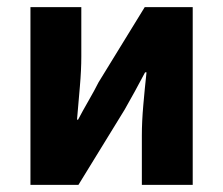

<svg xmlns="http://www.w3.org/2000/svg" viewBox="-20 -516 623 536"><path d="M65 0V-496H207V-358Q207 -321 203 -274.5Q199 -228 195 -182H198Q210 -205 227 -234.5Q244 -264 255 -286L384 -496H518V0H376V-138Q376 -176 380 -222Q384 -268 389 -314H385Q373 -291 356.5 -261Q340 -231 328 -210L199 0Z"/></svg>

Font: Font
Style: ¶
Weight: 700
Designer: Paul D. Hunt
Foundry: Adobe Systems Incorporated
Version: Version 3.000